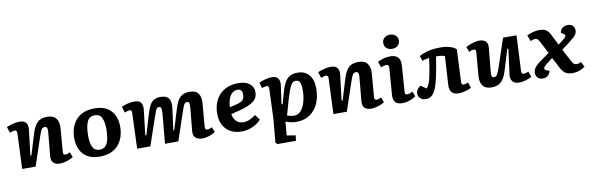

<svg xmlns="http://www.w3.org/2000/svg" viewBox="-60 -1373 6765 2192"><g transform="rotate(-10 3322.5 -277.5)"><path d="M688 -34Q674 -23 647.5 -12Q621 -1 591 6.5Q561 14 535 14Q482 14 457 -12Q432 -38 436 -86L462 -366Q465 -398 458 -412.5Q451 -427 432 -427Q406 -427 393 -405Q380 -383 362 -328L252 0H96L113 -411Q114 -447 87 -447Q77 -447 63 -443Q49 -439 30 -432L8 -501Q19 -507 44 -515.5Q69 -524 99.5 -530.5Q130 -537 158 -537Q213 -537 234.5 -508Q256 -479 250 -431L215 -135L226 -132L303 -384Q326 -459 364.5 -498Q403 -537 478 -537Q551 -537 582.5 -495.5Q614 -454 608 -379L587 -120Q584 -94 590 -85Q596 -76 613 -76Q623 -76 638 -81Q653 -86 665 -93Z M994 15Q910 15 854 -17.5Q798 -50 770 -108Q742 -166 742 -243Q742 -301 758 -354Q774 -407 808 -448.5Q842 -490 897 -514Q952 -538 1030 -538Q1152 -538 1217 -468.5Q1282 -399 1282 -281Q1282 -224 1266 -171Q1250 -118 1216 -76Q1182 -34 1127 -9.5Q1072 15 994 15ZM1005 -63Q1054 -63 1079 -94Q1104 -125 1113 -175Q1122 -225 1122 -280Q1122 -363 1099 -411.5Q1076 -460 1019 -460Q954 -460 928.5 -403Q903 -346 903 -240Q903 -156 927 -109.5Q951 -63 1005 -63Z M1784 -353Q1787 -392 1780.5 -409Q1774 -426 1753 -426Q1741 -426 1732.5 -417.5Q1724 -409 1715 -385.5Q1706 -362 1691 -319L1582 0H1429L1444 -410Q1445 -431 1439 -439Q1433 -447 1417 -447Q1406 -447 1391.5 -441.5Q1377 -436 1362 -431L1340 -501Q1367 -514 1408 -525Q1449 -536 1490 -536Q1544 -536 1565.5 -507.5Q1587 -479 1581 -426L1547 -135L1559 -133L1631 -373Q1648 -429 1667.5 -465Q1687 -501 1716.5 -518.5Q1746 -536 1792 -536Q1863 -536 1889 -497.5Q1915 -459 1905 -384L1872 -135L1882 -133L1954 -368Q1969 -419 1989 -456.5Q2009 -494 2042 -515Q2075 -536 2129 -536Q2203 -536 2231.5 -494Q2260 -452 2254 -382L2232 -123Q2230 -100 2235 -88Q2240 -76 2259 -76Q2270 -76 2284 -81Q2298 -86 2311 -93L2335 -34Q2317 -21 2291 -10Q2265 1 2237 7.5Q2209 14 2187 14Q2134 14 2105.5 -11Q2077 -36 2082 -88L2108 -360Q2111 -397 2105 -411.5Q2099 -426 2080 -426Q2065 -426 2055 -415.5Q2045 -405 2035 -379.5Q2025 -354 2010 -308L1906 0H1752Z M2692 -537Q2778 -537 2824.5 -500.5Q2871 -464 2871 -403Q2871 -333 2817 -294Q2763 -255 2662 -229L2556 -202Q2562 -156 2592 -121.5Q2622 -87 2677 -87Q2747 -87 2820 -145L2866 -84Q2830 -42 2769 -14Q2708 14 2640 14Q2566 14 2511.5 -16Q2457 -46 2427.5 -101Q2398 -156 2398 -232Q2398 -326 2434.5 -394Q2471 -462 2537 -499.5Q2603 -537 2692 -537ZM2728 -401Q2728 -464 2673 -464Q2624 -464 2591.5 -419Q2559 -374 2553 -282L2632 -301Q2680 -312 2704 -333Q2728 -354 2728 -401Z M3033 -402Q3033 -424 3028.5 -435.5Q3024 -447 3008 -447Q2998 -447 2980 -442.5Q2962 -438 2953 -433L2934 -500Q2961 -513 3002.5 -525Q3044 -537 3086 -537Q3134 -537 3155.5 -508.5Q3177 -480 3170 -428L3140 -214L3153 -211L3189 -341Q3205 -399 3226.5 -443Q3248 -487 3284.5 -512Q3321 -537 3381 -537Q3465 -537 3513.5 -482Q3562 -427 3562 -320Q3562 -227 3529.5 -151.5Q3497 -76 3432.5 -31Q3368 14 3274 14Q3237 14 3203 6Q3169 -2 3150 -11L3136 148L3238 164L3230 226H3015L2995 207L3020 -64ZM3347 -449Q3330 -449 3317 -442Q3304 -435 3291 -414Q3278 -393 3263 -353Q3248 -313 3229 -248L3180 -77Q3195 -70 3216.5 -65Q3238 -60 3261 -60Q3308 -60 3340.5 -98Q3373 -136 3390 -198Q3407 -260 3407 -333Q3407 -390 3394.5 -419.5Q3382 -449 3347 -449Z M4296 -34Q4282 -23 4255.5 -12Q4229 -1 4199 6.5Q4169 14 4143 14Q4090 14 4065 -12Q4040 -38 4044 -86L4070 -366Q4073 -398 4066 -412.5Q4059 -427 4040 -427Q4014 -427 4001 -405Q3988 -383 3970 -328L3860 0H3704L3721 -411Q3722 -447 3695 -447Q3685 -447 3671 -443Q3657 -439 3638 -432L3616 -501Q3627 -507 3652 -515.5Q3677 -524 3707.5 -530.5Q3738 -537 3766 -537Q3821 -537 3842.5 -508Q3864 -479 3858 -431L3823 -135L3834 -132L3911 -384Q3934 -459 3972.5 -498Q4011 -537 4086 -537Q4159 -537 4190.5 -495.5Q4222 -454 4216 -379L4195 -120Q4192 -94 4198 -85Q4204 -76 4221 -76Q4231 -76 4246 -81Q4261 -86 4273 -93Z M4405 -699Q4405 -734 4429.5 -757.5Q4454 -781 4495 -781Q4535 -781 4560.5 -758Q4586 -735 4586 -699Q4586 -663 4561 -640Q4536 -617 4497 -617Q4455 -617 4430 -639.5Q4405 -662 4405 -699ZM4424 -406Q4426 -447 4398 -447Q4372 -447 4333 -432L4310 -500Q4331 -511 4371.5 -524Q4412 -537 4459 -537Q4516 -537 4545.5 -506Q4575 -475 4570 -409L4549 -118Q4547 -97 4552 -86Q4557 -75 4575 -75Q4598 -75 4636 -96L4660 -38Q4645 -27 4620.5 -15Q4596 -3 4566 5.5Q4536 14 4506 14Q4443 14 4419.5 -16.5Q4396 -47 4401 -104Z M4790 -481Q4833 -506 4894.5 -521.5Q4956 -537 5040 -537Q5098 -537 5146.5 -523Q5195 -509 5220 -484L5203 -109Q5201 -74 5227 -74Q5236 -74 5249 -77.5Q5262 -81 5281 -88L5302 -22Q5280 -10 5237.5 2.5Q5195 15 5155 15Q5103 15 5076 -13.5Q5049 -42 5053 -100L5073 -431Q5064 -437 5035 -441Q5006 -445 4972 -445Q4964 -392 4954 -333.5Q4944 -275 4933 -224Q4922 -173 4913 -142Q4892 -66 4860 -25.5Q4828 15 4775 15Q4733 15 4709.5 -9.5Q4686 -34 4686 -64Q4686 -90 4702 -112.5Q4718 -135 4742 -146L4802 -103Q4833 -132 4851 -206Q4857 -234 4865 -274Q4873 -314 4880 -358.5Q4887 -403 4891 -442Q4874 -440 4851 -434.5Q4828 -429 4812 -422Z M5331 -489Q5347 -499 5374.5 -510Q5402 -521 5432 -529Q5462 -537 5487 -537Q5538 -537 5563 -511.5Q5588 -486 5583 -437L5556 -159Q5553 -126 5558.5 -111.5Q5564 -97 5585 -97Q5606 -97 5619 -116.5Q5632 -136 5652 -192L5763 -523H5919L5899 -112Q5897 -76 5924 -76Q5945 -76 5981 -91L6002 -25Q5978 -12 5936.5 1Q5895 14 5859 14Q5802 14 5778.5 -17Q5755 -48 5763 -102L5801 -389L5789 -391L5711 -137Q5685 -54 5643 -20Q5601 14 5538 14Q5467 14 5435.5 -27.5Q5404 -69 5411 -144L5433 -407Q5435 -430 5428.5 -438.5Q5422 -447 5407 -447Q5384 -447 5355 -430Z M6374 -334 6428 -376Q6456 -398 6465.5 -413.5Q6475 -429 6452 -444L6423 -462Q6428 -500 6454 -518.5Q6480 -537 6513 -537Q6554 -537 6573.5 -514Q6593 -491 6593 -463Q6593 -422 6560 -392Q6527 -362 6473 -320L6405 -270L6482 -125Q6494 -101 6506 -90.5Q6518 -80 6539 -80Q6555 -80 6567 -84Q6579 -88 6591 -95L6621 -34Q6597 -17 6560 -2Q6523 13 6478 13Q6423 13 6394 -6Q6365 -25 6341 -70L6274 -197L6206 -145Q6169 -118 6165 -98Q6161 -78 6192 -68L6220 -59Q6215 -30 6192.5 -7.5Q6170 15 6131 15Q6092 15 6071 -7.5Q6050 -30 6050 -60Q6050 -101 6079 -134Q6108 -167 6171 -209L6245 -261L6169 -407Q6159 -425 6148.5 -435Q6138 -445 6122 -445Q6109 -445 6095 -440.5Q6081 -436 6065 -431L6040 -501Q6052 -507 6075.5 -515.5Q6099 -524 6128 -530.5Q6157 -537 6187 -537Q6233 -537 6261 -519.5Q6289 -502 6308 -464Z"/></g></svg>

Font: Literata 7pt
Style: Bold Italic
Weight: 700
Italic angle: -2°
Designer: Latin by Veronika Burian and Jose Scaglione. Greek by Irene Vlachou. Cyrillic by Vera Evstafieva
Foundry: TypeTogether
Version: Version 3.002